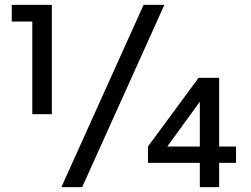

<svg xmlns="http://www.w3.org/2000/svg" viewBox="-20 -765 1027 785"><path d="M112 -298V-677H28V-745H192V-298ZM231 0 567 -745H652L316 0ZM945 -166V-99H876V0H797V-99H585V-166L792 -447H876V-166ZM664 -166H797V-349Z"/></svg>

Font: Plus Jakarta Text
Style: Regular
Weight: 400
Designer: Gumpita Rahayu
Foundry: Tokotype Studio
Version: Version 1.000